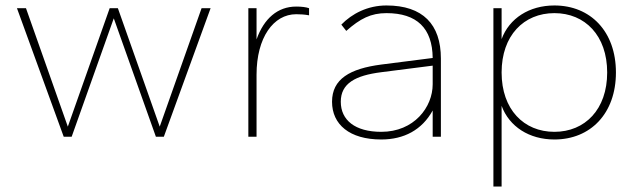

<svg xmlns="http://www.w3.org/2000/svg" viewBox="-20 -500 2338 702"><path d="M579 0 750 -470H717L564 -37L411 -470H381L228 -37L75 -470H42L213 0H242L396 -433L550 0Z M918 0V-227C918 -363 980 -448 1063 -448C1079 -448 1094 -447 1110 -444V-470C1099 -474 1082 -476 1063 -476C995 -476 945 -432 918 -356V-470H888V0Z M1374 10C1457 10 1523 -25 1562 -96V0H1592V-286C1592 -411 1526 -480 1393 -480C1324 -480 1267 -450 1228 -410L1246 -387C1297 -432 1336 -452 1393 -452C1504 -452 1561 -397 1562 -288L1374 -264C1259 -249 1194 -211 1194 -128C1194 -45 1258 10 1374 10ZM1374 -18C1278 -18 1226 -61 1226 -128C1226 -195 1279 -224 1374 -236L1562 -260V-192C1562 -108 1494 -18 1374 -18Z M2007 10C2139 10 2232 -85 2232 -235C2232 -385 2139 -480 2007 -480C1915 -480 1842 -433 1814 -357V-470H1784V182H1814V-113C1842 -37 1915 10 2007 10ZM2007 -18C1895 -18 1814 -100 1814 -235C1814 -370 1895 -452 2007 -452C2119 -452 2200 -370 2200 -235C2200 -100 2119 -18 2007 -18Z"/></svg>

Font: Gantari Thin
Style: Regular
Weight: 250
Designer: Anugrah Pasau
Foundry: Lafontype
Version: Version 1.000